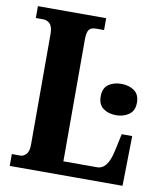

<svg xmlns="http://www.w3.org/2000/svg" viewBox="-81 -780 713 845"><g transform="rotate(10 275.5 -357.0)"><path d="M20 0V-53H59Q72 -53 84 -65.5Q96 -78 96 -109V-602Q96 -635 83.5 -648Q71 -661 53 -661H20V-714H325V-661H289Q266 -661 257.5 -648.5Q249 -636 249 -605V-61H399Q423 -61 439 -81.5Q455 -102 465 -148L481 -223H528L524 0ZM442 -301Q407 -301 384 -318Q361 -335 361 -371Q361 -408 384 -424.5Q407 -441 442 -441Q475 -441 499 -424.5Q523 -408 523 -371Q523 -335 499 -318Q475 -301 442 -301Z"/></g></svg>

Font: Noto Serif ExtraCondensed ExtraBold
Style: Regular
Weight: 800
Width: 2
Designer: Monotype Design Team
Foundry: Monotype Imaging Inc.
Version: Version 2.013; ttfautohint (v1.8.4.7-5d5b)